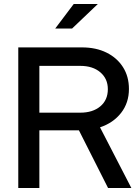

<svg xmlns="http://www.w3.org/2000/svg" viewBox="-20 -936 699 956"><path d="M71 0V-700H388Q458 -700 510.5 -674Q563 -648 592.5 -601.5Q622 -555 622 -493Q622 -424 583 -374Q544 -324 478 -302L634 0H518L373 -287H176V0ZM176 -375H380Q442 -375 479.5 -406.5Q517 -438 517 -492Q517 -544 479.5 -576Q442 -608 380 -608H176ZM255 -794 347 -916H467L339 -794Z"/></svg>

Font: Red Hat Display Medium
Style: Regular
Weight: 500
Designer: Pentagram, MCKL
Foundry: Pentagram, MCKL
Version: Version 1.023